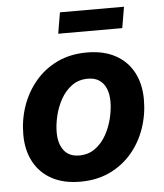

<svg xmlns="http://www.w3.org/2000/svg" viewBox="-53 -786 720 844"><g transform="rotate(-5 307.0 -364.0)"><path d="M267.8 10.7Q194 10.7 142.2 -17.6Q90.3 -45.8 63 -97.2Q35.6 -148.5 35.6 -217.2Q35.6 -283 56.5 -343.2Q77.5 -403.4 117.4 -450.7Q157.3 -498 214.6 -525.4Q272 -552.7 345.1 -552.7Q418.6 -552.7 470.6 -524.6Q522.5 -496.5 549.9 -445.1Q577.2 -393.8 577.2 -324.6Q577.2 -258.7 556.4 -198.5Q535.7 -138.2 495.7 -91.1Q455.7 -43.9 398.3 -16.6Q341 10.7 267.8 10.7ZM272.9 -104.6Q313.8 -104.6 343.5 -126.5Q373.3 -148.3 392.4 -182.7Q411.6 -217.1 420.8 -256Q430 -294.9 430 -328.7Q430 -361.5 420 -385.9Q410 -410.3 390.1 -423.9Q370.2 -437.5 339.7 -437.5Q298.9 -437.5 269.1 -415.9Q239.3 -394.3 220.2 -360.1Q201 -325.8 191.8 -287.1Q182.6 -248.3 182.6 -214Q182.6 -165.1 205.1 -134.9Q227.6 -104.6 272.9 -104.6ZM525.5 -738.8 509.8 -645.8H227.2L242.9 -738.8Z"/></g></svg>

Font: Inter Variable
Style: Italic
Weight: 400
Italic angle: -9.39999°
Designer: Rasmus Andersson
Foundry: rsms
Version: Version 4.001;git-9221beed3